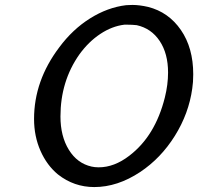

<svg xmlns="http://www.w3.org/2000/svg" viewBox="-20 -736 803 778"><path d="M491 -715Q494 -715 503 -715.5Q512 -716 517 -716Q545 -716 580 -708Q663 -687 713 -614.5Q763 -542 763 -435Q763 -402 759 -377Q745 -276 688.5 -185.5Q632 -95 548 -39Q456 22 362 22Q280 22 215 -29Q170 -66 144 -125Q118 -184 118 -254Q118 -409 220 -544Q274 -617 345 -661.5Q416 -706 491 -715ZM661 -442Q661 -519 627 -570Q593 -621 534 -634Q516 -636 496 -636H484Q434 -630 386.5 -598.5Q339 -567 302 -516Q225 -407 225 -264Q225 -184 259 -129Q293 -74 351 -61Q364 -58 380 -58Q443 -58 504 -105Q609 -185 648 -341Q661 -393 661 -442Z"/></svg>

Font: MathJax_SansSerif
Style: Italic
Weight: 400
Version: Version 1.1